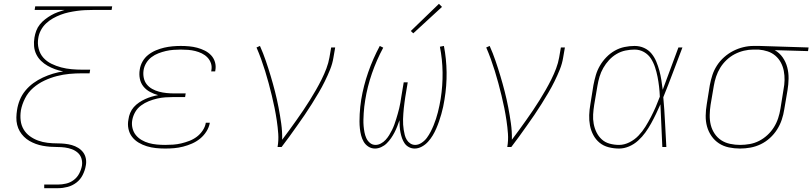

<svg xmlns="http://www.w3.org/2000/svg" viewBox="-20 -768 4244 1003"><path d="M211 215V196H284Q304 196 325.5 191Q347 186 365 172.5Q383 159 393.5 139Q404 119 408 98Q411 78 405.5 60Q400 42 386.5 30Q373 18 355.5 11.5Q338 5 319 2.5Q300 0 280 0Q260 0 241 -1.5Q222 -3 203 -6.5Q184 -10 166.5 -16.5Q149 -23 133.5 -32Q118 -41 105 -54Q92 -67 83 -82.5Q74 -98 69.5 -116.5Q65 -135 65.5 -154.5Q66 -174 69 -193Q73 -220 83.5 -246Q94 -272 112.5 -294.5Q131 -317 154.5 -334Q178 -351 204 -363Q230 -375 256.5 -383Q283 -391 310 -395Q288 -399 267.5 -406.5Q247 -414 228.5 -424.5Q210 -435 194.5 -450Q179 -465 169.5 -484.5Q160 -504 158 -526.5Q156 -549 160 -572Q163 -590 169.5 -607.5Q176 -625 188 -640Q200 -655 215.5 -667Q231 -679 247.5 -688.5Q264 -698 282 -704.5Q300 -711 317 -716H161L164 -735H566L563 -716H466Q445 -716 424 -715Q403 -714 381.5 -711Q360 -708 339 -703.5Q318 -699 297 -691Q276 -683 256.5 -672Q237 -661 220.5 -645.5Q204 -630 193.5 -610Q183 -590 180 -569Q175 -541 182 -513.5Q189 -486 206.5 -466.5Q224 -447 248.5 -435Q273 -423 299.5 -416Q326 -409 354 -406.5Q382 -404 411 -404H451L448 -385H408Q375 -385 342.5 -382Q310 -379 277 -370.5Q244 -362 212 -347Q180 -332 153.5 -309Q127 -286 111 -254.5Q95 -223 89 -191Q89 -191 89 -190.5Q89 -190 89 -190Q85 -164 88 -138.5Q91 -113 103.5 -92Q116 -71 136 -56.5Q156 -42 179.5 -33.5Q203 -25 228.5 -22Q254 -19 281 -19Q300 -19 319 -17Q338 -15 355.5 -10Q373 -5 388.5 4.5Q404 14 414.5 28Q425 42 428.5 60.5Q432 79 428 98Q424 122 412 146Q400 170 379 186Q358 202 333 208.5Q308 215 284 215Z M843 8Q818 8 794 5.5Q770 3 747 -4Q724 -11 704 -23Q684 -35 670 -53Q656 -71 651 -95Q646 -119 651 -144Q653 -161 660 -178Q667 -195 679 -208.5Q691 -222 706.5 -232.5Q722 -243 738.5 -250.5Q755 -258 772 -263Q789 -268 806 -271Q784 -277 763.5 -288Q743 -299 729 -316.5Q715 -334 710.5 -357Q706 -380 710 -404Q713 -426 724.5 -446.5Q736 -467 754.5 -481.5Q773 -496 794.5 -505Q816 -514 837.5 -519Q859 -524 881 -526Q903 -528 924 -528Q947 -528 968.5 -526Q990 -524 1010.5 -518.5Q1031 -513 1050 -503.5Q1069 -494 1083 -479Q1097 -464 1103 -443.5Q1109 -423 1105 -401Q1105 -400 1104.5 -398.5Q1104 -397 1104 -395H1083Q1084 -396 1084 -397.5Q1084 -399 1084 -400Q1088 -420 1082 -437.5Q1076 -455 1063.5 -468Q1051 -481 1034.5 -489Q1018 -497 1000 -501.5Q982 -506 963 -507.5Q944 -509 924 -509Q905 -509 885.5 -507.5Q866 -506 846.5 -501.5Q827 -497 807.5 -489.5Q788 -482 771.5 -469.5Q755 -457 744 -439Q733 -421 730 -401Q727 -381 731 -361.5Q735 -342 746.5 -327.5Q758 -313 775 -303.5Q792 -294 811 -289Q830 -284 850 -282Q870 -280 890 -280H950L947 -261H887Q865 -261 843.5 -259.5Q822 -258 800.5 -253Q779 -248 757.5 -239.5Q736 -231 717 -217Q698 -203 686.5 -183Q675 -163 671 -141Q667 -120 672 -99Q677 -78 689.5 -62.5Q702 -47 720 -36.5Q738 -26 758 -20.5Q778 -15 799.5 -13Q821 -11 843 -11Q864 -11 885 -12.5Q906 -14 927 -19Q948 -24 969 -32Q990 -40 1008 -53.5Q1026 -67 1039 -86.5Q1052 -106 1055 -126Q1055 -127 1055 -127Q1055 -127 1055 -127H1076Q1076 -127 1076 -126.5Q1076 -126 1076 -126Q1072 -103 1058.5 -81.5Q1045 -60 1025.5 -44Q1006 -28 983 -18Q960 -8 936.5 -2Q913 4 890 6Q867 8 843 8Z M1430 0Q1436 -35 1433.5 -69.5Q1431 -104 1426 -137.5Q1421 -171 1414.5 -203.5Q1408 -236 1400 -268.5Q1392 -301 1383.5 -333Q1375 -365 1365 -397Q1355 -429 1344 -459.5Q1333 -490 1320 -520L1338 -528Q1355 -490 1368.5 -450.5Q1382 -411 1394 -371Q1406 -331 1416.5 -290Q1427 -249 1435 -207.5Q1443 -166 1449 -123.5Q1455 -81 1454 -38Q1473 -63 1491.5 -88.5Q1510 -114 1528.5 -140Q1547 -166 1564.5 -192Q1582 -218 1598.5 -244.5Q1615 -271 1630.5 -298Q1646 -325 1660 -353Q1674 -381 1685 -410Q1696 -439 1701 -468L1710 -520H1731L1722 -468Q1717 -436 1704.5 -405Q1692 -374 1677 -343.5Q1662 -313 1644.5 -283.5Q1627 -254 1609 -225Q1591 -196 1571.5 -167.5Q1552 -139 1532 -111Q1512 -83 1492 -55Q1472 -27 1451 0Z M2146 8Q2146 8 2146 8Q2146 8 2146 8Q2130 8 2116 0.5Q2102 -7 2093.5 -19.5Q2085 -32 2080 -46.5Q2075 -61 2072 -76.5Q2069 -92 2068 -107.5Q2067 -123 2067 -140Q2061 -123 2055 -107.5Q2049 -92 2041 -76.5Q2033 -61 2023 -46.5Q2013 -32 2000.5 -19.5Q1988 -7 1971.5 0.5Q1955 8 1939 8Q1939 8 1939 8Q1939 8 1939 8Q1920 8 1904.5 -2Q1889 -12 1880 -27.5Q1871 -43 1866.5 -60.5Q1862 -78 1860 -96.5Q1858 -115 1858 -134Q1858 -153 1859 -172Q1860 -191 1862 -210Q1864 -229 1867 -248Q1879 -320 1903.5 -390.5Q1928 -461 1964 -528L1982 -519Q1947 -454 1923 -384.5Q1899 -315 1888 -246Q1885 -228 1883 -211Q1881 -194 1880 -177Q1879 -160 1878.5 -143Q1878 -126 1879.5 -109.5Q1881 -93 1884 -77Q1887 -61 1893.5 -46.5Q1900 -32 1912.5 -21.5Q1925 -11 1942 -11Q1956 -11 1970 -18.5Q1984 -26 1994.5 -37.5Q2005 -49 2013 -62Q2021 -75 2028 -89Q2035 -103 2040 -117Q2045 -131 2049.5 -145.5Q2054 -160 2058 -174Q2062 -188 2065.5 -202.5Q2069 -217 2071.5 -231.5Q2074 -246 2076 -260L2089 -338H2110L2097 -260Q2095 -246 2093 -231.5Q2091 -217 2089.5 -202.5Q2088 -188 2087 -174Q2086 -160 2085.5 -145.5Q2085 -131 2086 -117Q2087 -103 2089 -89.5Q2091 -76 2094.5 -62.5Q2098 -49 2105 -37.5Q2112 -26 2123.5 -18.5Q2135 -11 2149 -11Q2166 -11 2182.5 -22Q2199 -33 2210 -48Q2221 -63 2229.5 -79.5Q2238 -96 2245 -113Q2252 -130 2257.5 -147Q2263 -164 2267.5 -181.5Q2272 -199 2275.5 -216.5Q2279 -234 2282 -251Q2293 -321 2292 -390Q2291 -459 2278 -524L2299 -528Q2312 -461 2313 -390.5Q2314 -320 2302 -248Q2299 -229 2295 -210Q2291 -191 2285.5 -172Q2280 -153 2273.5 -134Q2267 -115 2259 -96.5Q2251 -78 2240.5 -60.5Q2230 -43 2216 -27.5Q2202 -12 2183.5 -2Q2165 8 2146 8ZM2139 -594 2126 -606 2273 -748 2289 -732Z M2630 0Q2636 -35 2633.5 -69.5Q2631 -104 2626 -137.5Q2621 -171 2614.5 -203.5Q2608 -236 2600 -268.5Q2592 -301 2583.5 -333Q2575 -365 2565 -397Q2555 -429 2544 -459.5Q2533 -490 2520 -520L2538 -528Q2555 -490 2568.5 -450.5Q2582 -411 2594 -371Q2606 -331 2616.5 -290Q2627 -249 2635 -207.5Q2643 -166 2649 -123.5Q2655 -81 2654 -38Q2673 -63 2691.5 -88.5Q2710 -114 2728.5 -140Q2747 -166 2764.5 -192Q2782 -218 2798.5 -244.5Q2815 -271 2830.5 -298Q2846 -325 2860 -353Q2874 -381 2885 -410Q2896 -439 2901 -468L2910 -520H2931L2922 -468Q2917 -436 2904.5 -405Q2892 -374 2877 -343.5Q2862 -313 2844.5 -283.5Q2827 -254 2809 -225Q2791 -196 2771.5 -167.5Q2752 -139 2732 -111Q2712 -83 2692 -55Q2672 -27 2651 0Z M3214 8Q3186 8 3159 1Q3132 -6 3112 -22.5Q3092 -39 3079.5 -62.5Q3067 -86 3062 -112.5Q3057 -139 3058 -167Q3059 -195 3064 -223L3080 -323Q3085 -349 3092.5 -375Q3100 -401 3114 -425Q3128 -449 3148 -469.5Q3168 -490 3192 -503.5Q3216 -517 3242.5 -522.5Q3269 -528 3295 -528Q3322 -528 3345 -517.5Q3368 -507 3383.5 -488Q3399 -469 3408.5 -446Q3418 -423 3424.5 -399Q3431 -375 3435 -349.5Q3439 -324 3442 -299Q3463 -354 3483 -409.5Q3503 -465 3524 -520H3545Q3520 -455 3495.5 -389.5Q3471 -324 3445 -260Q3451 -195 3454 -130Q3457 -65 3461 0H3440Q3437 -56 3435 -111.5Q3433 -167 3430 -223Q3419 -198 3407 -173Q3395 -148 3381.5 -123.5Q3368 -99 3351.5 -76Q3335 -53 3313.5 -33.5Q3292 -14 3266 -3Q3240 8 3214 8ZM3214 -11Q3241 -11 3268 -24.5Q3295 -38 3315.5 -59.5Q3336 -81 3351.5 -106Q3367 -131 3380.5 -157Q3394 -183 3405.5 -209.5Q3417 -236 3427 -263Q3426 -289 3423 -315Q3420 -341 3415 -366.5Q3410 -392 3402 -416.5Q3394 -441 3380.5 -462Q3367 -483 3344.5 -496Q3322 -509 3295 -509Q3272 -509 3247.5 -504Q3223 -499 3201 -486Q3179 -473 3161.5 -454Q3144 -435 3131.5 -413Q3119 -391 3112 -367.5Q3105 -344 3101 -320L3084 -220Q3080 -195 3078.5 -170Q3077 -145 3081.5 -121Q3086 -97 3096.5 -76Q3107 -55 3124 -39.5Q3141 -24 3165 -17.5Q3189 -11 3214 -11Z M3846 8Q3816 8 3787.5 2Q3759 -4 3736 -19Q3713 -34 3697 -57Q3681 -80 3673.5 -107Q3666 -134 3666.5 -164Q3667 -194 3672 -223L3688 -323Q3693 -350 3701.5 -376Q3710 -402 3725.5 -426Q3741 -450 3763 -469.5Q3785 -489 3810.5 -502Q3836 -515 3863 -521.5Q3890 -528 3916 -528Q3920 -528 3923.5 -528Q3927 -528 3931 -528Q3935 -528 3939.5 -528Q3944 -528 3948 -528L4204 -520L4201 -501L4027 -506Q4052 -492 4068.5 -468.5Q4085 -445 4092.5 -416.5Q4100 -388 4099.5 -357.5Q4099 -327 4094 -297L4077 -197Q4073 -170 4064 -143Q4055 -116 4039.5 -91.5Q4024 -67 4002 -47Q3980 -27 3954 -14.5Q3928 -2 3900.5 3Q3873 8 3846 8ZM3846 -11Q3871 -11 3896.5 -15.5Q3922 -20 3945.5 -32Q3969 -44 3989 -62.5Q4009 -81 4023 -103.5Q4037 -126 4045 -150.5Q4053 -175 4057 -200L4073 -300Q4078 -325 4078.5 -349.5Q4079 -374 4074.5 -397.5Q4070 -421 4059 -441.5Q4048 -462 4030.5 -477Q4013 -492 3990.5 -499.5Q3968 -507 3943 -509H3928Q3925 -509 3921.5 -509Q3918 -509 3915 -509Q3891 -509 3866 -503Q3841 -497 3818 -485Q3795 -473 3775.5 -454.5Q3756 -436 3742.5 -414Q3729 -392 3721 -368Q3713 -344 3709 -320L3692 -220Q3688 -194 3687.5 -167Q3687 -140 3693 -115.5Q3699 -91 3713 -70Q3727 -49 3747.5 -35.5Q3768 -22 3794 -16.5Q3820 -11 3846 -11Z"/></svg>

Font: Iosevka SS04 Th Ex Obl
Style: Regular
Weight: 100
Width: 7
Italic angle: -9°
Monospace: yes
Designer: Belleve Invis
Foundry: Belleve Invis
Version: Version 19.0.0; ttfautohint (v1.8.4)